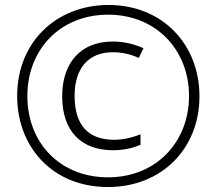

<svg xmlns="http://www.w3.org/2000/svg" viewBox="-20 -743 870 772"><path d="M414 9C630 9 782 -145 782 -356C782 -563 635 -723 416 -723C209 -723 49 -576 49 -357C49 -153 190 9 414 9ZM414 -30C223 -30 90 -167 90 -357C90 -544 222 -684 415 -684C607 -684 740 -543 740 -357C740 -174 610 -30 414 -30ZM434 -139C473 -139 511 -146 545 -161V-203C507 -188 472 -181 439 -181C336 -181 280 -238 280 -358C280 -468 335 -533 434 -533C470 -533 506 -525 538 -510L557 -549C520 -566 478 -576 433 -576C305 -576 230 -491 230 -356C230 -215 307 -139 434 -139Z"/></svg>

Font: Noto Sans Georgian ExtraCondensed Light
Style: Regular
Weight: 300
Width: 2
Designer: Monotype Design Team, Akaki Razmadze
Foundry: Google LLC
Version: Version 2.005